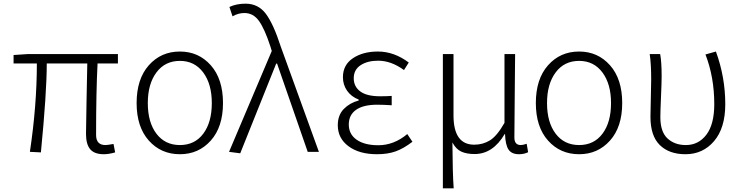

<svg xmlns="http://www.w3.org/2000/svg" viewBox="-20 -828 3975 1047"><path d="M546 13Q495 13 472 -14Q449 -41 449 -98Q449 -135 452 -283.5Q455 -432 456 -482H235Q235 -323 203 3L143 0Q181 -254 181 -482H54V-528L129 -533H623V-482H512Q504 -329 504 -92Q504 -37 555 -37Q566 -37 599 -43L608 3Q574 13 546 13Z M961 13Q858 13 791.5 -61.5Q725 -136 725 -266Q725 -397 791.5 -472Q858 -547 961 -547Q1063 -547 1129.5 -472Q1196 -397 1196 -266Q1196 -136 1129.5 -61.5Q1063 13 961 13ZM1135 -266Q1135 -370 1088 -433Q1041 -496 961 -496Q880 -496 833 -433Q786 -370 786 -266Q786 -161 833 -99Q880 -37 961 -37Q1042 -37 1088.5 -99Q1135 -161 1135 -266Z M1290 8 1229 0 1462 -550 1454 -576Q1423 -671 1392 -714Q1361 -757 1313 -757Q1279 -757 1248 -739L1231 -790Q1269 -808 1319 -808Q1388 -808 1429.5 -753Q1471 -698 1511 -574L1719 0H1658L1491 -481H1486Z M2036 13Q1939 13 1880.5 -30.5Q1822 -74 1822 -145Q1822 -200 1854.5 -233.5Q1887 -267 1936 -280V-285Q1895 -301 1872.5 -333.5Q1850 -366 1850 -407Q1850 -474 1904.5 -510.5Q1959 -547 2041 -547Q2129 -547 2209 -487L2183 -446Q2113 -497 2042 -497Q1984 -497 1946.5 -472.5Q1909 -448 1909 -401Q1909 -356 1944.5 -329.5Q1980 -303 2053 -303Q2089 -303 2116 -305V-254Q2069 -257 2037 -257Q1961 -257 1921.5 -229Q1882 -201 1882 -149Q1882 -96 1925 -66Q1968 -36 2043 -36Q2128 -36 2201 -97L2229 -55Q2181 -18 2137.5 -2.5Q2094 13 2036 13Z M2395 199V-533H2453V-199Q2453 -39 2566 -39Q2613 -39 2651.5 -62.5Q2690 -86 2731 -158V-533H2789Q2789 -479 2787 -320.5Q2785 -162 2785 -78Q2785 -37 2820 -37Q2832 -37 2852 -44L2860 2Q2838 13 2810 13Q2770 13 2753 -12.5Q2736 -38 2734 -97H2732Q2668 12 2568 12Q2525 12 2496 -1Q2467 -14 2447 -51Q2448 117 2454 199Z M3138 13Q3035 13 2968.5 -61.5Q2902 -136 2902 -266Q2902 -397 2968.5 -472Q3035 -547 3138 -547Q3240 -547 3306.5 -472Q3373 -397 3373 -266Q3373 -136 3306.5 -61.5Q3240 13 3138 13ZM3312 -266Q3312 -370 3265 -433Q3218 -496 3138 -496Q3057 -496 3010 -433Q2963 -370 2963 -266Q2963 -161 3010 -99Q3057 -37 3138 -37Q3219 -37 3265.5 -99Q3312 -161 3312 -266Z M3718 13Q3629 13 3578 -37Q3527 -87 3527 -191Q3527 -225 3529 -293Q3531 -361 3531 -395Q3531 -479 3523 -533H3580Q3588 -490 3588 -412Q3588 -378 3584.5 -299Q3581 -220 3581 -189Q3581 -109 3620 -73Q3659 -37 3720 -37Q3789 -37 3832 -93.5Q3875 -150 3875 -260Q3875 -407 3827 -531L3884 -547Q3935 -407 3935 -260Q3935 -130 3874 -58.5Q3813 13 3718 13Z"/></svg>

Font: NotoSansHansLight
Style: Regular
Weight: 300
Designer: Ryoko NISHIZUKA  (kana & ideographs); Paul D. Hunt (Latin, Greek & Cyrillic); Wenlong ZHANG  (bopomofo); Sandoll Communi
Foundry: Adobe Systems Incorporated
Version: Version 1.00;December 8, 2021;FontCreator 13.0.0.2675 64-bit